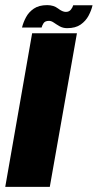

<svg xmlns="http://www.w3.org/2000/svg" viewBox="-64 -730 381 750"><path d="M-43.5 0 61.5 -600H236.5L130.5 0ZM198.5 -620Q182 -620 169.2 -627.2Q156.5 -634.5 146.5 -641.5Q136.5 -648.5 127.5 -648.5Q112 -648.5 106.2 -639.5Q100.5 -630.5 98.5 -622.5H22Q27 -643 37.8 -663Q48.5 -683 68.5 -696.5Q88.5 -710 120.5 -710Q145.5 -710 162.8 -696.8Q180 -683.5 193 -683.5Q206 -683.5 213 -692.5Q220 -701.5 222 -709.5H297.5Q293 -689.5 282 -668.8Q271 -648 251 -634Q231 -620 198.5 -620Z"/></svg>

Font: Anybody UltraCondensed Black
Style: Italic
Weight: 900
Width: 1
Italic angle: -10°
Designer: Tyler Finck
Foundry: Etcetera Type Company
Version: Version 1.010; ttfautohint (v1.8.3) -l 8 -r 50 -G 200 -x 14 